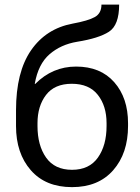

<svg xmlns="http://www.w3.org/2000/svg" viewBox="-20 -778 592 809"><path d="M283.5 -62.5Q356 -62.5 392.5 -114Q429 -165.5 429 -247V-259Q429 -331.5 392.2 -378.2Q355.5 -425 282.5 -425Q210 -425 174 -378Q138 -331 138 -259V-247Q138 -165.5 174.2 -114Q210.5 -62.5 283.5 -62.5ZM283.5 10.5Q172 10.5 109.8 -60.8Q47.5 -132 47.5 -247V-313.5Q47.5 -474.5 110.8 -566Q174 -657.5 286 -678.5Q351.5 -690.5 379.5 -706.2Q407.5 -722 407.5 -758.5H482Q482 -672 439 -644.2Q396 -616.5 305 -602Q236 -590.5 188.5 -549.2Q141 -508 126.5 -425L128 -424Q201 -497.5 300.5 -497.5Q403.5 -497.5 461.5 -431.5Q519.5 -365.5 519.5 -259V-247Q519.5 -132 457 -60.8Q394.5 10.5 283.5 10.5Z"/></svg>

Font: Roberto Sans
Style: Regular
Weight: 400
Designer: Google (font) & Cristiano Sobral (main changes)
Version: Version 1.500; ttfautohint (v1.8.4.7-5d5b-dirty)